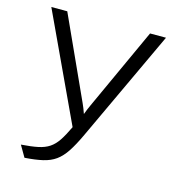

<svg xmlns="http://www.w3.org/2000/svg" viewBox="-106 -792 828 896"><g transform="rotate(15 308.0 -344.0)"><path d="M93 12 61 -43Q110 -46.5 142.2 -53.2Q174.5 -60 196.2 -74.5Q218 -89 235.5 -115.2Q253 -141.5 273 -184L32 -700H109L289 -305Q293.5 -295.5 298.2 -283.5Q303 -271.5 308 -257Q312.5 -270 317.8 -282Q323 -294 328 -305L509 -700H586L335 -163Q310.5 -110.5 288.8 -77.5Q267 -44.5 241.5 -26.2Q216 -8 180.5 0.2Q145 8.5 93 12Z"/></g></svg>

Font: Overpass Mono Light
Style: Regular
Weight: 300
Monospace: yes
Designer: Delve Withrington, Dave Bailey
Foundry: Delve Fonts LLC
Version: Version 4.000